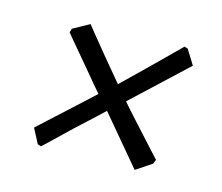

<svg xmlns="http://www.w3.org/2000/svg" viewBox="-64 -530 614 531"><g transform="rotate(15 243.0 -264.5)"><path d="M414 -446 440 -404 287 -261Q305 -240 326.5 -216.5Q348 -193 366.5 -172.5Q385 -152 397 -139Q409 -126 409 -126L404 -114L359 -84L243 -222Q218 -198 191 -173.5Q164 -149 142 -127.5Q120 -106 106 -93Q92 -80 92 -80L82 -83L60 -125Q60 -125 73.5 -137.5Q87 -150 109 -170Q131 -190 157 -214Q183 -238 208 -261Q188 -284 167 -309.5Q146 -335 127.5 -356.5Q109 -378 98 -391.5Q87 -405 87 -405L90 -416L137 -442Q137 -442 155 -419.5Q173 -397 200 -364.5Q227 -332 253 -301Q276 -323 302 -348.5Q328 -374 351.5 -397Q375 -420 389.5 -434.5Q404 -449 404 -449Z"/></g></svg>

Font: Alegreya
Style: Italic
Weight: 400
Italic angle: -7°
Designer: Juan Pablo del Peral
Foundry: Huerta Tipografica
Version: Version 2.009